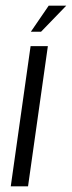

<svg xmlns="http://www.w3.org/2000/svg" viewBox="-20 -658 254 678"><path d="M18 0 88 -495H149L79 0ZM89 -546 152 -638H214L125 -546Z"/></svg>

Font: Alumni Sans
Style: Italic
Weight: 400
Italic angle: -8°
Version: Version 1.016